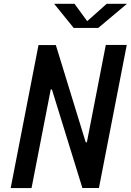

<svg xmlns="http://www.w3.org/2000/svg" viewBox="-20 -960 668 980"><path d="M34.5 0H141L239 -503.5H245L400.5 -0.5H485L627 -730.5H520L423.5 -234H417.5L265 -730H176.5ZM256.5 -940.5H360.5L425 -852L524.5 -940.5H628L481.5 -817.5H356Z"/></svg>

Font: Monaspace Krypton Medium
Style: Italic
Weight: 500
Italic angle: -11°
Designer: Riley Cran & the Lettermatic Team
Foundry: Lettermatic
Version: Version 1.101 (Monaspace Krypton)